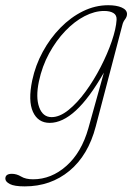

<svg xmlns="http://www.w3.org/2000/svg" viewBox="-103 -452 495 718"><path d="M255 21Q227 128.5 156.8 186.8Q86.5 245 -10.5 245Q-49.5 245 -66.2 236.2Q-83 227.5 -83 216Q-83 198 -58.5 198Q-41 198 -24 208.2Q-7 218.5 20.5 218.5Q89 218.5 145.5 168.2Q202 118 227.5 27.5L285.5 -180.5Q231 -85 180.8 -38.8Q130.5 7.5 83 7.5Q39 7.5 20.2 -33.8Q1.5 -75 17.5 -151.5Q29.5 -208 57 -258.5Q84.5 -309 123 -348.2Q161.5 -387.5 207.2 -410Q253 -432.5 301.5 -432.5Q332.5 -432.5 352 -424Q371.5 -415.5 372 -400Q372 -389.5 364.8 -380Q357.5 -370.5 355 -360ZM42.5 -147.5Q30 -88 43.5 -51Q57 -14 90 -14Q120 -14 153 -40.5Q186 -67 217 -109.5Q248 -152 273.5 -201.5Q299 -251 315 -297.8Q331 -344.5 333 -378Q334 -395.5 321.2 -403.2Q308.5 -411 286.5 -411Q251 -411 213.2 -391.5Q175.5 -372 141.2 -336.2Q107 -300.5 80.8 -252.5Q54.5 -204.5 42.5 -147.5Z"/></svg>

Font: Fraunces 144pt S100 Thin
Style: Italic
Weight: 100
Italic angle: -16°
Version: Version 1.000; ttfautohint (v1.8.3)